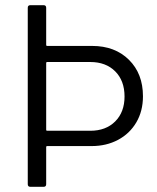

<svg xmlns="http://www.w3.org/2000/svg" viewBox="-20 -720 607 740"><path d="M531 -349Q531 -292 505.5 -248.5Q480 -205 435 -181Q390 -157 333 -157H162Q158 -157 158 -153V-10Q158 0 148 0H97Q87 0 87 -10V-690Q87 -700 97 -700H148Q158 -700 158 -690V-547Q158 -543 162 -543H335Q423 -543 477 -489.5Q531 -436 531 -349ZM460 -348Q460 -409 424 -445Q388 -481 328 -481H162Q158 -481 158 -477V-220Q158 -216 162 -216H328Q388 -216 424 -252Q460 -288 460 -348Z"/></svg>

Font: Barlow
Style: Regular
Weight: 400
Designer: Jeremy Tribby
Foundry: Tribby Type
Version: Version 1.408;December 10, 2018;FontCreator 11.5.0.2430 64-b